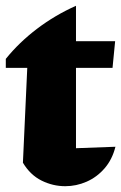

<svg xmlns="http://www.w3.org/2000/svg" viewBox="-23 -630 418 662"><path d="M239 -610V-488H374L365 -396H239V-119L375 -124Q364 -80 337.5 -49.5Q311 -19 275.5 -3.5Q240 12 202 12Q159 12 120 -7.5Q81 -27 56 -69L71 -396H-3V-427Q43 -484 105 -531Q167 -578 239 -610Z"/></svg>

Font: Piazzolla ExtraBold
Style: Regular
Weight: 800
Designer: Juan Pablo del Peral
Foundry: Huerta Tipografica
Version: Version 1.330